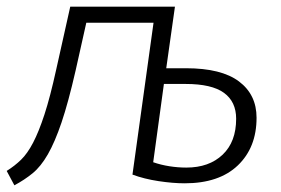

<svg xmlns="http://www.w3.org/2000/svg" viewBox="-40 -543 839 574"><path d="M-20 -32Q4 -47 23 -65.5Q42 -84 59 -116.5Q76 -149 93 -201Q110 -253 128 -335L170 -523H483L457 -339H516Q622 -339 674.5 -299.5Q727 -260 727 -191Q727 -102 671 -48.5Q615 5 512 5Q477 5 434 -1.5Q391 -8 356 -21L419 -475H218L186 -332Q164 -236 144 -177Q124 -118 103 -81.5Q82 -45 57.5 -25Q33 -5 3 11ZM517 -42Q585 -42 625.5 -80.5Q666 -119 666 -188Q666 -239 629.5 -265.5Q593 -292 515 -292H450L418 -58Q441 -50 466.5 -46Q492 -42 517 -42Z"/></svg>

Font: Glekhifnjqigglhiwekvrgaqftz
Style: Regular
Weight: 300
Italic angle: -8°
Designer: Carrois Corporate & Edenspiekermann
Foundry: Carrois Corporate GbR & Edenspiekermann AG
Version: Version 2.001